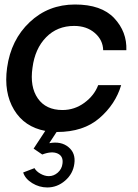

<svg xmlns="http://www.w3.org/2000/svg" viewBox="-20 -575 609 845"><path d="M306.2 -460.9Q231.9 -460.9 182.9 -410.9Q133.8 -360.8 123 -276.9Q110.8 -192.9 146.5 -141.8Q182.1 -90.8 254.9 -90.8Q308.1 -90.8 351.6 -122.8Q395 -154.8 412.1 -200.2H513.2Q488.3 -116.2 417.7 -55.2Q347.2 5.9 231 5.9H229L196.8 55.2Q248.5 45.4 281.2 72.3Q314 99.1 307.1 146Q301.3 189.9 266.6 220Q231.9 250 188 250Q152.8 250 121.8 231Q90.8 211.9 82 184.1L131.8 165Q139.6 179.2 158.2 189.7Q176.8 200.2 194.8 200.2Q216.8 200.2 234.4 184.6Q252 168.9 254.9 146Q259.8 112.8 233.9 100.8Q208 88.9 166 105L127.9 79.1L179.2 1Q87.4 -16.1 41.7 -92Q-3.9 -168 11.2 -276.9Q28.3 -399.9 110.6 -477.5Q192.9 -555.2 310.1 -555.2Q426.3 -555.2 482.7 -495.1Q539.1 -435.1 536.1 -354H434.1Q433.1 -398.9 397.2 -429.9Q361.3 -460.9 306.2 -460.9Z"/></svg>

Font: Oakes Grotesk
Style: Medium Italic
Weight: 500
Designer: Samuel Oakes
Foundry: Samuel Oakes
Version: Version 1.0 | wf-rip DC20170320